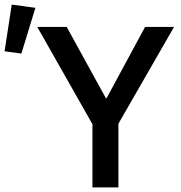

<svg xmlns="http://www.w3.org/2000/svg" viewBox="-41 -815 788 835"><path d="M474 0H361V-275L121 -698H249L420 -387H422L590 -698H716L474 -277ZM113 -781 52 -582 -21 -592 10 -795Z"/></svg>

Font: IBM Plex Sans Medium
Style: Regular
Weight: 500
Designer: Mike Abbink, Paul van der Laan, Pieter van Rosmalen
Foundry: Bold Monday
Version: Version 3.201